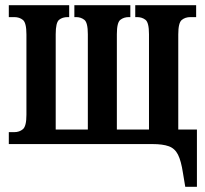

<svg xmlns="http://www.w3.org/2000/svg" viewBox="-20 -556 793 741"><path d="M695 165 686 111Q679 65 667 41Q655 17 631.5 8.5Q608 0 568 0H14V-46H35Q55 -46 68.5 -57.5Q82 -69 82 -113V-423Q82 -468 68.5 -479Q55 -490 35 -490H14V-536H247V-490H241Q221 -490 208 -479.5Q195 -469 195 -424V-56H319V-424Q319 -469 305.5 -479.5Q292 -490 274 -490H267V-536H483V-490H477Q458 -490 444.5 -479.5Q431 -469 431 -424V-56H555V-424Q555 -469 541.5 -479.5Q528 -490 509 -490H502V-536H737V-490H715Q695 -490 681.5 -479Q668 -468 668 -423V-56H740V165Z"/></svg>

Font: Noto Serif ExtraCondensed SemiBold
Style: Regular
Weight: 600
Width: 2
Designer: Monotype Design Team
Foundry: Monotype Imaging Inc.
Version: Version 2.015; ttfautohint (v1.8.4.7-5d5b)